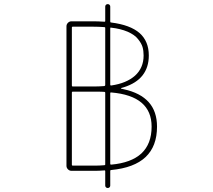

<svg xmlns="http://www.w3.org/2000/svg" viewBox="-20 -857 1040 938"><path d="M494.1 49.8V-20.5Q494.1 -25.4 489.3 -24.4H488.3Q463.9 -22.5 446.3 -22.5H329.1Q319.3 -22.5 312 -29.8Q304.7 -37.1 304.7 -46.9V-728.5Q304.7 -738.3 312 -745.6Q319.3 -752.9 329.1 -752.9H435.5Q458 -752.9 488.3 -751H489.3Q494.1 -750 494.1 -754.9V-825.2Q494.1 -830.1 497.6 -833.5Q501 -836.9 506.3 -836.9Q511.7 -836.9 515.1 -833.5Q518.6 -830.1 518.6 -825.2V-752Q518.6 -747.1 522.5 -747.1Q616.2 -735.4 662.1 -695.3Q707 -655.3 707 -585.9Q707 -528.3 676.8 -489.3Q646.5 -450.2 585 -430.7L571.3 -426.8Q571.3 -425.8 571.3 -425.3Q571.3 -424.8 572.3 -423.8L585 -420.9Q666 -403.3 706.5 -357.9Q747.1 -312.5 747.1 -238.3Q747.1 -142.6 691.4 -89.8Q635.7 -37.1 523.4 -26.4Q518.6 -26.4 518.6 -21.5V49.8Q518.6 54.7 515.1 58.1Q511.7 61.5 506.3 61.5Q501 61.5 497.6 58.1Q494.1 54.7 494.1 49.8ZM331.1 -51.8Q331.1 -47.9 335 -47.9H446.3Q464.8 -47.9 489.3 -49.8Q494.1 -49.8 494.1 -53.7V-403.3Q494.1 -408.2 489.3 -408.2Q481.4 -409.2 446.3 -409.2H335Q331.1 -409.2 331.1 -405.3ZM518.6 -56.6Q518.6 -52.7 522.5 -52.7Q522.5 -52.7 522.5 -52.7H523.4Q621.1 -61.5 670.9 -107.4Q720.7 -154.3 720.7 -238.3Q720.7 -388.7 523.4 -405.3H522.5Q518.6 -406.2 518.6 -401.4ZM331.1 -439.5Q331.1 -434.6 335 -434.6H446.3Q464.8 -434.6 489.3 -436.5Q494.1 -437.5 494.1 -441.4V-720.7Q494.1 -724.6 489.3 -724.6Q460.9 -726.6 435.5 -726.6H335Q331.1 -726.6 331.1 -722.7ZM518.6 -443.4Q518.6 -439.5 521.5 -439.5Q522.5 -439.5 522.5 -439.5H524.4Q597.7 -450.2 639.6 -487.3Q681.6 -525.4 681.6 -585.9Q681.6 -609.4 676.3 -627.4Q670.9 -645.5 654.3 -666Q638.7 -686.5 603.5 -702.1Q568.4 -716.8 524.4 -721.7H522.5Q522.5 -722.7 522.5 -722.7Q518.6 -722.7 518.6 -717.8Z"/></svg>

Font: Rounded Mgen+ 1mn thin
Style: Regular
Weight: 100
Designer: [Source Han Sans]
Ryoko NISHIZUKA  (kana & ideographs); Paul D. Hunt (Latin, Greek & Cyrillic); Wenlong ZHANG  (bopomofo
Version: Version 1.059.20150602